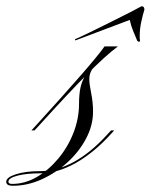

<svg xmlns="http://www.w3.org/2000/svg" viewBox="-101 -588 484 617"><path d="M10 -169H0L12 -182Q104 -283 160.5 -348Q217 -413 235 -439H278Q238 -409 179 -349.5Q120 -290 23 -183ZM257 -159Q202 -98 143 -64.5Q84 -31 27 -31Q-16 -31 -45 -23.5Q-74 -16 -74 -4Q-74 3 -62 3Q-21 3 17 -19Q55 -41 86 -78Q117 -115 135 -161Q153 -207 153 -255Q153 -284 157.5 -306Q162 -328 176.5 -352Q191 -376 222 -408L277 -439Q241 -412 221.5 -394.5Q202 -377 194 -363.5Q186 -350 186 -334Q186 -318 192 -288.5Q198 -259 198 -229Q198 -185 175.5 -142.5Q153 -100 115.5 -66Q78 -32 32.5 -11.5Q-13 9 -60 9Q-81 9 -81 -4Q-81 -18 -50 -28Q-19 -38 26 -38Q137 -38 244 -156L256 -169H266ZM141 -458 140 -462Q155 -468 186.5 -483.5Q218 -499 253.5 -516.5Q289 -534 317 -548.5Q345 -563 354 -568Q363 -568 363 -557Q358 -541 353 -518Q348 -495 348 -474Q348 -470 348 -465.5Q348 -461 349 -456Q349 -454 345 -454Q343 -454 340 -457Q333 -474 326.5 -489.5Q320 -505 316 -524Z"/></svg>

Font: Ballet
Style: Regular
Weight: 400
Designer: Maximiliano R. Sproviero
Foundry: Omnibus-Type
Version: Version 1.100